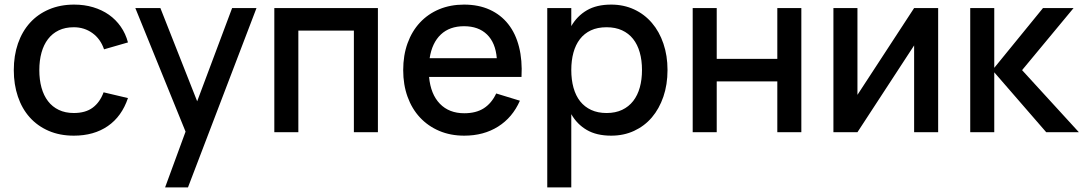

<svg xmlns="http://www.w3.org/2000/svg" viewBox="-20 -575 4712 835"><path d="M301 15Q240 15 191.5 -6Q143 -27 109.2 -64.8Q75.5 -102.5 57.8 -155Q40 -207.5 40 -270Q40 -333.5 58.2 -386Q76.5 -438.5 110.5 -476Q144.5 -513.5 193.2 -534.2Q242 -555 302.5 -555Q347 -555 385.2 -543.5Q423.5 -532 453.8 -510.8Q484 -489.5 505.2 -459Q526.5 -428.5 536.5 -390.5L432.5 -360.5Q417 -406 381.8 -431.2Q346.5 -456.5 301 -456.5Q263.5 -456.5 235.5 -443Q207.5 -429.5 188.8 -405Q170 -380.5 160.5 -346.2Q151 -312 151 -270Q151 -228 160.5 -193.8Q170 -159.5 188.8 -135Q207.5 -110.5 235.8 -97Q264 -83.5 301 -83.5Q352 -83.5 383.2 -106.8Q414.5 -130 430.5 -173.5L536.5 -148.5Q509.5 -68.5 449 -26.8Q388.5 15 301 15Z M698 240 787 -2.5 568.5 -540H677.5L837.5 -134.5L989.5 -540H1095.5L797.5 240Z M1173 0V-540H1623.5V0H1519V-442H1277.5V0Z M1999 -82.5Q2050.5 -82.5 2084.2 -104.2Q2118 -126 2138 -168.5L2241 -137Q2209 -64 2146.2 -24.5Q2083.5 15 1999 15Q1939 15 1890.2 -5.8Q1841.5 -26.5 1806.5 -64Q1771.5 -101.5 1752.5 -154Q1733.5 -206.5 1733.5 -270Q1733.5 -334.5 1752.5 -387Q1771.5 -439.5 1806.5 -477Q1841.5 -514.5 1890.2 -534.8Q1939 -555 1998 -555Q2061 -555 2109.5 -533Q2158 -511 2190.2 -470.2Q2222.5 -429.5 2237.2 -371.2Q2252 -313 2248 -240.5H1846Q1853 -165 1893 -123.8Q1933 -82.5 1999 -82.5ZM2140.5 -322Q2135 -389 2098 -425Q2061 -461 1998 -461Q1935.5 -461 1897.2 -425Q1859 -389 1848.5 -322Z M2360 240V-540H2464.5V-461.5Q2490 -505.5 2532.2 -530.2Q2574.5 -555 2638 -555Q2692.5 -555 2737.8 -534Q2783 -513 2815.2 -475.2Q2847.5 -437.5 2865.2 -385.2Q2883 -333 2883 -270.5Q2883 -207 2865 -154.5Q2847 -102 2814.8 -64.2Q2782.5 -26.5 2737.5 -5.8Q2692.5 15 2638 15Q2574.5 15 2532 -9.8Q2489.5 -34.5 2464.5 -78.5V240ZM2618 -83.5Q2656.5 -83.5 2685.5 -97.2Q2714.5 -111 2733.8 -135.8Q2753 -160.5 2762.5 -194.8Q2772 -229 2772 -270.5Q2772 -313 2762.2 -347.2Q2752.5 -381.5 2733.2 -405.8Q2714 -430 2685.2 -443.2Q2656.5 -456.5 2618 -456.5Q2578.5 -456.5 2549.8 -443Q2521 -429.5 2502 -404.8Q2483 -380 2473.8 -346Q2464.5 -312 2464.5 -270.5Q2464.5 -228 2474.2 -193.2Q2484 -158.5 2503.2 -134.2Q2522.5 -110 2551.2 -96.8Q2580 -83.5 2618 -83.5Z M2992.5 0V-540H3097V-319H3360.5V-540H3465V0H3360.5V-221H3097V0Z M4060 -540V0H3955.5V-377.5L3709 0H3604.5V-540H3709V-162.5L3955.5 -540Z M4199.5 -540H4304V-280L4516 -540H4649L4425 -270L4672 0H4530L4304 -260.5V0H4199.5Z"/></svg>

Font: Vela Sans SemBd
Style: Regular
Weight: 600
Designer: Principal design: Mikhail Sharanda - project Manrope.
Design modification: Ravid Balaliev
Foundry: Mikhail Sharanda
Version: Version 1.001